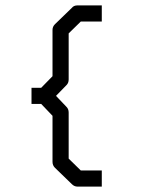

<svg xmlns="http://www.w3.org/2000/svg" viewBox="-20 -693 580 713"><path d="M358 -673V-613H280L235 -569V-398Q235 -385 227 -377L188 -337L227 -296Q235 -288 235 -275V-104L280 -60H358V0H268Q256 0 247 -9L184 -70Q175 -79 175 -92V-263L133 -307H97V-367H133L175 -410V-582Q175 -594 184 -603L247 -664Q254 -673 268 -673Z"/></svg>

Font: 3270 Nerd Font Mono
Style: Regular
Weight: 400
Monospace: yes
Version: Version 3.0.1;Nerd Fonts 3.0.0